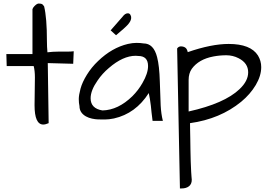

<svg xmlns="http://www.w3.org/2000/svg" viewBox="-20 -684 1510 1077"><path d="M173.8 -93.8 175.8 -250Q175.8 -287.1 168.9 -313.5H17.6L15.6 -380.9H162.1V-632.8Q165 -641.6 173.8 -650.4Q187.5 -664.1 196.8 -664.1Q206.1 -664.1 212.9 -662.1Q219.7 -660.2 227.5 -648.4Q243.2 -584 243.2 -454.1Q243.2 -421.9 246.1 -390.6Q277.3 -394.5 308.6 -394.5Q308.6 -394.5 359.4 -394.5Q377.9 -394.5 393.6 -396.5L390.6 -326.2L248 -330.1L252.9 6.8Q235.4 14.6 222.7 14.6Q173.8 14.6 173.8 -93.8Z M814.5 -162.1Q741.2 -46.9 619.1 -19.5Q590.8 -13.7 567.9 -13.7Q544.9 -13.7 529.8 -14.2Q514.6 -14.6 496.1 -18.6Q477.5 -22.5 461.9 -31.2Q425.8 -51.8 425.8 -88.9Q421.9 -106.4 421.9 -128.4Q421.9 -150.4 431.6 -186.5Q441.4 -222.7 467.3 -264.6Q493.2 -306.6 530.3 -341.8Q607.4 -416 697.3 -437.5Q723.6 -443.4 745.6 -443.4Q767.6 -443.4 785.2 -440.4Q841.8 -440.4 861.3 -363.3Q874 -314.5 876.5 -227.1Q878.9 -139.6 881.3 -92.3Q883.8 -44.9 893.6 -5.9H835.9Q832 -32.2 830.1 -52.7Q828.1 -73.2 826.2 -90.8Q821.3 -131.8 814.5 -162.1ZM810.5 -313.5Q810.5 -370.1 754.9 -370.1Q748 -371.1 741.2 -371.1Q669.9 -371.1 590.8 -302.7Q553.7 -271.5 527.3 -232.4Q488.3 -176.8 488.3 -132.8Q488.3 -75.2 554.7 -64.5Q642.6 -66.4 722.7 -144.5Q756.8 -178.7 779.3 -218.8Q810.5 -272.5 810.5 -313.5ZM668 -590.8Q681.6 -609.4 697.3 -609.4Q707 -609.4 711.9 -600.1Q716.8 -590.8 715.8 -582Q714.8 -573.2 710.9 -565.4Q707 -557.6 698.2 -546.9Q681.6 -528.3 630.9 -486.3L600.6 -513.7Z M1033.2 -391.6Q1166 -437.5 1262.7 -437.5Q1385.7 -437.5 1426.8 -373Q1445.3 -342.8 1445.3 -307.6Q1445.3 -258.8 1414.6 -207Q1383.8 -155.3 1333 -113.3Q1214.8 -16.6 1045.9 6.8Q1045.9 17.6 1046.4 41.5Q1046.9 65.4 1047.4 94.7Q1047.9 124 1048.3 157.2Q1048.8 190.4 1049.8 220.7Q1052.7 295.9 1054.2 306.6Q1055.7 317.4 1055.7 324.2Q1055.7 348.6 1040 360.8Q1024.4 373 999 373Q994.1 373 989.3 373L973.6 -412.1Q982.4 -424.8 997.1 -423.8Q1011.7 -422.9 1020.5 -416Q1029.3 -409.2 1033.2 -391.6ZM1318.4 -357.4Q1286.1 -374 1249.5 -374Q1212.9 -374 1176.8 -367.2Q1094.7 -351.6 1055.7 -297.9Q1038.1 -272.5 1038.1 -235.4Q1038.1 -231.4 1038.1 -227.5V-58.6Q1239.3 -103.5 1323.2 -183.6Q1372.1 -229.5 1372.1 -278.3Q1372.1 -330.1 1318.4 -357.4Z"/></svg>

Font: Architects Daughter
Style: Regular
Weight: 400
Designer: Kimberly Geswein
Foundry: Kimberly Geswein
Version: Version 1.002 2010